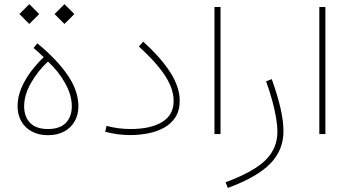

<svg xmlns="http://www.w3.org/2000/svg" viewBox="-20 -648 1696 928"><path d="M73.7 -580.1 121.6 -532.2 169.4 -580.1 121.6 -627.9ZM243.7 -580.1 291.5 -532.2 339.4 -580.1 291.5 -627.9ZM211.9 -24.4Q154.3 -24.4 125.5 -54.2Q96.7 -84 96.7 -134.3Q96.7 -189 129.6 -246.8Q162.6 -304.7 211.9 -350.6Q262.2 -304.2 294.7 -246.3Q327.1 -188.5 327.1 -134.3Q327.1 -84 298.3 -54.2Q269.5 -24.4 211.9 -24.4ZM211.9 5.4Q257.3 5.4 290.3 -12.5Q323.2 -30.3 341.1 -62Q358.9 -93.8 358.9 -134.8Q358.9 -170.4 346.9 -206.5Q335 -242.7 310.3 -280Q285.6 -317.4 248.5 -356.9Q211.4 -396.5 160.6 -438.5L142.1 -416Q155.3 -405.3 166.7 -394.8Q178.2 -384.3 191.4 -371.6Q157.7 -339.8 128.9 -301.3Q100.1 -262.7 82.5 -220.5Q64.9 -178.2 64.9 -134.8Q64.9 -93.8 82.8 -62Q100.6 -30.3 133.8 -12.5Q167 5.4 211.9 5.4Z M848.6 -161.6Q848.6 -226.6 803.5 -297.6Q758.3 -368.7 671.9 -446.8L651.4 -422.9Q708.5 -371.1 745.8 -325.7Q783.2 -280.3 801.3 -239.5Q819.3 -198.7 819.3 -160.2Q819.3 -92.3 763.7 -58.3Q708 -24.4 611.3 -24.4Q583.5 -24.4 555.2 -27.8Q526.9 -31.2 495.1 -39.6L488.3 -11.2Q520 -2.9 550 1Q580.1 4.9 609.9 4.9Q652.3 4.9 694.6 -3.2Q736.8 -11.2 771.7 -30Q806.6 -48.8 827.6 -81.1Q848.6 -113.3 848.6 -161.6Z M1045.9 0V-614.3H1016.6V0Z M1266.1 -254.9Q1284.2 -205.1 1296.1 -160.4Q1308.1 -115.7 1314.5 -78.1Q1320.8 -40.5 1320.8 -10.7Q1320.8 69.8 1262.5 126.7Q1204.1 183.6 1070.3 232.9L1081.1 260.3Q1222.2 208.5 1286.1 143.1Q1350.1 77.6 1350.1 -14.2Q1350.1 -62 1335.9 -124.5Q1321.8 -187 1293.5 -265.6Z M1552.7 0V-614.3H1523.4V0Z"/></svg>

Font: Estedad VF
Style: Regular
Weight: 100
Designer: Amin Abedi
Version: Version 7.3